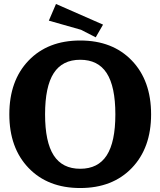

<svg xmlns="http://www.w3.org/2000/svg" viewBox="-20 -928 808 967"><path d="M741 -352Q741 -183 644 -82Q547 19 384 19Q221 19 124 -82Q27 -183 27 -352Q27 -522 124 -623Q221 -724 384 -724Q547 -724 644 -623Q741 -522 741 -352ZM207 -352Q207 -213 250.5 -145.5Q294 -78 384 -78Q474 -78 517.5 -145.5Q561 -213 561 -352Q561 -492 517.5 -559.5Q474 -627 384 -627Q294 -627 250.5 -559.5Q207 -492 207 -352ZM499 -804 462 -740 388 -778 226 -824 262 -908Z"/></svg>

Font: Andada
Style: Bold
Weight: 700
Designer: Carolina Giovagnoli
Foundry: Carolina Giovagnoli
Version: Version 1.003